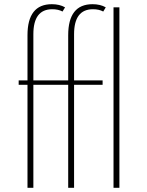

<svg xmlns="http://www.w3.org/2000/svg" viewBox="-20 -895 700 915"><path d="M69 -512H111V-727Q111 -875 227 -875Q264 -875 290 -860L278 -840Q258 -851 229 -851Q139 -851 139 -732V-512H305V-727Q305 -875 421 -875Q458 -875 484 -860L472 -840Q452 -851 423 -851Q333 -851 333 -732V-512H469V-491H333V0H305V-491H139V0H111V-491H69ZM521 -860H549V0H521Z"/></svg>

Font: Spartan MB
Style: Regular
Weight: 250
Designer: Matt Bailey
Foundry: Matt Bailey
Version: Version 1.000